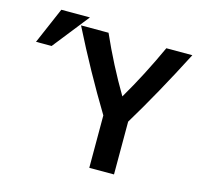

<svg xmlns="http://www.w3.org/2000/svg" viewBox="-108 -871 1063 998"><g transform="rotate(15 423.5 -372.0)"><path d="M588 6H455V-276Q332 -479 222 -698H370Q439 -542 525 -397Q608 -538 681 -698H821Q699 -461 588 -278ZM102 -555H18L102 -750H256Z"/></g></svg>

Font: Repo
Style: DemiBold
Weight: 600
Designer: Stefan Peev
Foundry: Context Ltd
Version: Version 001.000